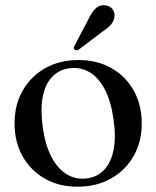

<svg xmlns="http://www.w3.org/2000/svg" viewBox="-20 -695 591 726"><path d="M277 -468Q347.5 -468 401.2 -437.5Q455 -407 485.5 -352.8Q516 -298.5 516 -227.5Q516 -158.5 485 -104.5Q454 -50.5 399.2 -19.8Q344.5 11 273 11Q203 11 149.5 -19.5Q96 -50 65.5 -104Q35 -158 35 -228.5Q35 -298.5 65.8 -352.5Q96.5 -406.5 151 -437.2Q205.5 -468 277 -468ZM308.5 -20.5Q348.5 -25.5 374.5 -53.5Q400.5 -81.5 409.8 -130.2Q419 -179 409 -245.5Q399.5 -313 376 -357.5Q352.5 -402 318.5 -422Q284.5 -442 243 -437Q202 -431.5 176 -403.2Q150 -375 141.2 -326.5Q132.5 -278 142 -211.5Q151.5 -145 175.2 -100.5Q199 -56 233.2 -35.5Q267.5 -15 308.5 -20.5ZM314 -621.5Q326.5 -648 341 -662.5Q355.5 -677 376 -675Q395.5 -673.5 405 -660.8Q414.5 -648 413 -633.5Q411.5 -615.5 399.5 -602Q387.5 -588.5 367.5 -575.5L278 -507.5Q274 -505.5 269.5 -505.2Q265 -505 261.5 -507.5Q258 -511 259 -515Q260 -519 262.5 -523.5Z"/></svg>

Font: Fraunces 60pt
Style: Regular
Weight: 400
Version: Version 1.000;[b76b70a41]